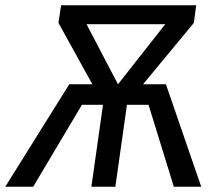

<svg xmlns="http://www.w3.org/2000/svg" viewBox="-52 -709 826 729"><path d="M74 0H-32L211 -389H578L712 0H608L512 -311H430L386 0H295L339 -311H259ZM438 -325H334L170 -622L180 -689H239L396 -389L632 -689H693L684 -622ZM664 -617H204L214 -689H674Z"/></svg>

Font: Fira Sans Variable
Style: Italic
Weight: 397
Italic angle: -8°
Designer: Carrois Corporate & Edenspiekermann AG
Foundry: Carrois Corporate GbR & Edenspiekermann AG
Version: Version 4.202